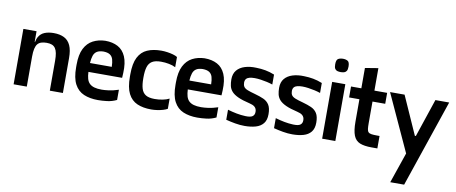

<svg xmlns="http://www.w3.org/2000/svg" viewBox="-95 -1337 5007 2110"><g transform="rotate(10 2408.5 -282.0)"><path d="M215 -334V-442Q215 -515 238.5 -556Q262 -597 305 -614Q348 -631 406 -631Q475 -631 522.5 -607Q570 -583 594 -530Q618 -477 618 -389L472 -334Q472 -383 465.5 -417Q459 -451 444.5 -472Q430 -493 406.5 -502.5Q383 -512 348 -512Q314 -512 288.5 -504Q263 -496 247 -477Q231 -458 223 -423Q215 -388 215 -334ZM68 0V-618H215V-442V0ZM217 -436 182 -461V-500H228ZM472 0V-422L618 -389V0Z M1010 10Q919 10 852 -18.5Q785 -47 748.5 -115.5Q712 -184 712 -304V-332Q712 -445 746.5 -513Q781 -581 841.5 -612.5Q902 -644 978 -646Q1060 -646 1119 -614.5Q1178 -583 1208 -514Q1238 -445 1233 -332L1230 -277H854Q856 -232 865 -200.5Q874 -169 894.5 -149Q915 -129 948.5 -119.5Q982 -110 1031 -110Q1063 -110 1110 -116Q1157 -122 1218 -142V-28Q1166 -3 1111.5 3.5Q1057 10 1010 10ZM854 -376H1097Q1096 -426 1086.5 -458.5Q1077 -491 1051.5 -508Q1026 -525 978 -526Q931 -525 905 -508Q879 -491 868 -458Q857 -425 854 -376Z M1784 -493Q1754 -509 1710.5 -517.5Q1667 -526 1622 -526Q1557 -526 1522 -504.5Q1487 -483 1473.5 -438.5Q1460 -394 1460 -324V-312Q1460 -243 1473.5 -198Q1487 -153 1522 -131.5Q1557 -110 1622 -110Q1667 -110 1710.5 -118.5Q1754 -127 1784 -143V-29Q1766 -18 1735.5 -9Q1705 0 1670.5 5Q1636 10 1604 10Q1513 10 1447.5 -18.5Q1382 -47 1347 -115.5Q1312 -184 1312 -304V-332Q1312 -452 1347 -520.5Q1382 -589 1447.5 -617.5Q1513 -646 1604 -646Q1636 -646 1670.5 -641Q1705 -636 1735.5 -627.5Q1766 -619 1784 -607Z M2119 10Q2028 10 1961 -18.5Q1894 -47 1857.5 -115.5Q1821 -184 1821 -304V-332Q1821 -445 1855.5 -513Q1890 -581 1950.5 -612.5Q2011 -644 2087 -646Q2169 -646 2228 -614.5Q2287 -583 2317 -514Q2347 -445 2342 -332L2339 -277H1963Q1965 -232 1974 -200.5Q1983 -169 2003.5 -149Q2024 -129 2057.5 -119.5Q2091 -110 2140 -110Q2172 -110 2219 -116Q2266 -122 2327 -142V-28Q2275 -3 2220.5 3.5Q2166 10 2119 10ZM1963 -376H2206Q2205 -426 2195.5 -458.5Q2186 -491 2160.5 -508Q2135 -525 2087 -526Q2040 -525 2014 -508Q1988 -491 1977 -458Q1966 -425 1963 -376Z M2646 10Q2595 10 2541 0.5Q2487 -9 2437 -22V-134Q2488 -119 2537.5 -109.5Q2587 -100 2637 -98Q2666 -97 2685.5 -100.5Q2705 -104 2716.5 -112.5Q2728 -121 2733.5 -133.5Q2739 -146 2739 -163Q2739 -182 2733 -195.5Q2727 -209 2716 -218.5Q2705 -228 2690 -234Q2675 -240 2658 -244Q2576 -263 2527 -285.5Q2478 -308 2454 -335.5Q2430 -363 2422.5 -396.5Q2415 -430 2415 -469Q2415 -532 2447.5 -571Q2480 -610 2536.5 -627.5Q2593 -645 2664 -642Q2717 -641 2766.5 -632Q2816 -623 2868 -602V-491Q2840 -501 2804 -509Q2768 -517 2732 -522Q2696 -527 2667 -527Q2633 -527 2609 -521Q2585 -515 2572.5 -500.5Q2560 -486 2559 -460Q2559 -431 2570.5 -413Q2582 -395 2613 -382.5Q2644 -370 2700 -355Q2755 -340 2796.5 -321.5Q2838 -303 2861 -266.5Q2884 -230 2884 -162Q2884 -96 2853.5 -58.5Q2823 -21 2769.5 -5.5Q2716 10 2646 10Z M3179 10Q3128 10 3074 0.5Q3020 -9 2970 -22V-134Q3021 -119 3070.5 -109.5Q3120 -100 3170 -98Q3199 -97 3218.5 -100.5Q3238 -104 3249.5 -112.5Q3261 -121 3266.5 -133.5Q3272 -146 3272 -163Q3272 -182 3266 -195.5Q3260 -209 3249 -218.5Q3238 -228 3223 -234Q3208 -240 3191 -244Q3109 -263 3060 -285.5Q3011 -308 2987 -335.5Q2963 -363 2955.5 -396.5Q2948 -430 2948 -469Q2948 -532 2980.5 -571Q3013 -610 3069.5 -627.5Q3126 -645 3197 -642Q3250 -641 3299.5 -632Q3349 -623 3401 -602V-491Q3373 -501 3337 -509Q3301 -517 3265 -522Q3229 -527 3200 -527Q3166 -527 3142 -521Q3118 -515 3105.5 -500.5Q3093 -486 3092 -460Q3092 -431 3103.5 -413Q3115 -395 3146 -382.5Q3177 -370 3233 -355Q3288 -340 3329.5 -321.5Q3371 -303 3394 -266.5Q3417 -230 3417 -162Q3417 -96 3386.5 -58.5Q3356 -21 3302.5 -5.5Q3249 10 3179 10Z M3511 0V-634H3658V0ZM3584 -756Q3563 -756 3546 -761Q3529 -766 3519.5 -781.5Q3510 -797 3510 -830Q3510 -880 3531.5 -892.5Q3553 -905 3585 -905Q3616 -905 3637.5 -892.5Q3659 -880 3659 -830Q3659 -797 3649 -781.5Q3639 -766 3622 -761Q3605 -756 3584 -756Z M4062 0Q3980 0 3931 -20Q3882 -40 3860.5 -94Q3839 -148 3839 -248V-449H3985V-257Q3985 -216 3988 -192.5Q3991 -169 4002 -157.5Q4013 -146 4036.5 -142.5Q4060 -139 4101 -139H4127V0ZM3724 -498V-620H4127V-498ZM3839 -310V-847L3985 -871V-310Z M4331 341 4448 0 4157 -634H4319L4509 -208H4520L4663 -634H4817L4486 341Z"/></g></svg>

Font: Matangi Black
Style: Regular
Weight: 900
Designer: Prashant Pant
Foundry: The Graphic Ant
Version: Version 3.002